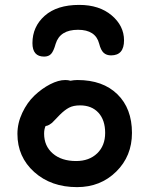

<svg xmlns="http://www.w3.org/2000/svg" viewBox="-20 -788 606 780"><path d="M301.8 -768.1Q383.3 -768.1 433.6 -725.6Q483.9 -683.1 483.9 -624Q483.9 -563 431.2 -563Q412.6 -563 401.1 -573.5Q389.6 -584 382.8 -610.8Q368.2 -667 296.9 -667Q223.6 -667 206.1 -609.9Q197.8 -580.1 187.7 -569.1Q177.7 -558.1 159.2 -558.1Q111.8 -558.1 111.8 -612.8Q111.8 -679.7 161.6 -723.9Q211.4 -768.1 301.8 -768.1ZM293 -27.8Q187.5 -27.8 119.1 -89.1Q50.8 -150.4 50.8 -244.1Q50.8 -288.1 70.6 -329.8Q90.3 -371.6 120.1 -399.9Q149.9 -428.2 183.6 -445.6Q217.3 -462.9 245.1 -462.9Q257.3 -462.9 266.1 -460Q280.8 -462.9 294.9 -462.9Q397.9 -462.9 457 -405Q516.1 -347.2 516.1 -248Q516.1 -153.8 452.1 -90.8Q388.2 -27.8 293 -27.8ZM159.2 -245.1Q159.2 -194.8 194.6 -164.3Q230 -133.8 289.1 -133.8Q342.3 -133.8 374.8 -165Q407.2 -196.3 407.2 -248Q407.2 -300.3 379.9 -330.1Q352.5 -359.9 305.2 -359.9Q278.3 -359.9 260.5 -350.6Q242.7 -341.3 222.2 -320.8Q215.8 -314.5 205.6 -303.5Q195.3 -292.5 191.2 -288.8Q187 -285.2 179.9 -281Q172.9 -276.9 165 -275.9Q159.2 -262.7 159.2 -245.1Z"/></svg>

Font: Shantell Sans Irregular
Style: Regular
Weight: 500
Designer: Stephen Nixon, Anya Danilova, Shantell Martin
Foundry: Arrow Type
Version: Version 1.006;[9816181b4]